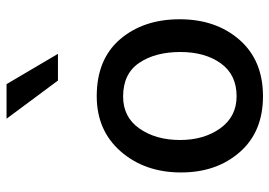

<svg xmlns="http://www.w3.org/2000/svg" viewBox="-142 -696 847 604"><g transform="rotate(-90 282.0 -394.5)"><path d="M280.8 8.8Q393.6 8.8 458.3 -65.2Q522.9 -139.2 522.9 -253.2Q522.9 -367.2 460 -440.7Q397 -514.2 280.8 -514.2Q172.9 -514.2 106.9 -438.5Q41 -362.8 41 -249Q41 -137.2 105 -64.2Q168.9 8.8 280.8 8.8ZM279.8 -431.2Q351.6 -431.2 385.7 -380.6Q419.9 -330.1 419.9 -251Q419.9 -173.8 384.3 -124Q348.6 -74.2 280.8 -74.2Q216.8 -74.2 179.9 -125.5Q143.1 -176.8 143.1 -252Q143.1 -328.1 179 -379.6Q214.8 -431.2 279.8 -431.2ZM318.8 -797.9H210L330.1 -636.2H414.1Z"/></g></svg>

Font: FAU Chimera Medium
Style: Regular
Weight: 500
Version: Version 1.002;hotconv 1.0.117;makeotfexe 2.5.65602